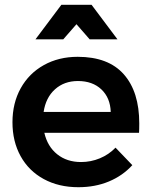

<svg xmlns="http://www.w3.org/2000/svg" viewBox="-20 -776 632 801"><path d="M561 -261Q561 -235 560 -222H165Q178 -165 218.5 -132.5Q259 -100 318 -100Q359 -100 396.5 -115.5Q434 -131 462 -160L532 -87Q492 -43 434.5 -19Q377 5 307 5Q225 5 162.5 -29Q100 -63 66 -124.5Q32 -186 32 -266Q32 -346 66.5 -408Q101 -470 163 -504.5Q225 -539 304 -539Q432 -539 496.5 -466Q561 -393 561 -261ZM442 -309Q440 -368 403 -403Q366 -438 305 -438Q248 -438 209.5 -403.5Q171 -369 162 -309ZM470 -612H354L299 -675L244 -612H128L236 -756H362Z"/></svg>

Font: Gontserrat Medium
Style: Regular
Weight: 500
Designer: Julieta Ulanovsky
Foundry: Julieta Ulanovsky
Version: Version 6.001